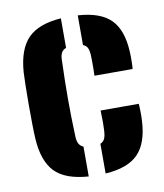

<svg xmlns="http://www.w3.org/2000/svg" viewBox="-73 -670 631 739"><g transform="rotate(-10 242.5 -300.0)"><path d="M37.5 -168Q36 -191.5 35.5 -228.5Q35 -265.5 35 -305.8Q35 -346 35.8 -379.8Q36.5 -413.5 37.5 -430Q44 -519 85.5 -561Q127 -603 214.5 -609V-493.5Q202 -489 196.5 -479Q191 -469 190.5 -453Q189 -407.5 188.2 -369.8Q187.5 -332 187.5 -297.5Q187.5 -263 188.2 -227.8Q189 -192.5 190.5 -151Q191 -134 196.5 -123.5Q202 -113 214.5 -107.5V9Q123 2.5 83 -39.8Q43 -82 37.5 -168ZM280.5 9V-107Q293 -112.5 297.8 -123.8Q302.5 -135 303.5 -152Q304.5 -167 304.5 -185.5Q304.5 -204 303.5 -233H452.5Q453.5 -227 454 -205.8Q454.5 -184.5 453.5 -168Q449.5 -80.5 409 -38.5Q368.5 3.5 280.5 9ZM303.5 -369Q304 -379 304.2 -395Q304.5 -411 304.2 -427Q304 -443 303.5 -453Q302.5 -467.5 297.8 -477.8Q293 -488 280.5 -493V-609Q368.5 -603.5 409 -562.5Q449.5 -521.5 453.5 -436Q454.5 -419.5 454 -396.2Q453.5 -373 452.5 -369Z"/></g></svg>

Font: Big Shoulders Stencil Text Thin Black
Style: Regular
Weight: 900
Version: Version 2.001